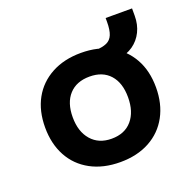

<svg xmlns="http://www.w3.org/2000/svg" viewBox="-114 -736 865 861"><g transform="rotate(-20 318.5 -305.0)"><path d="M319 10Q238 10 178 -22.5Q118 -55 86 -114Q54 -173 54 -251Q54 -330 86 -388Q118 -446 178 -478.5Q238 -511 319 -511Q400 -511 459 -478.5Q518 -446 550.5 -388Q583 -330 583 -251Q583 -173 551 -114Q519 -55 459.5 -22.5Q400 10 319 10ZM318 -102Q381 -102 415.5 -142.5Q450 -183 450 -252Q450 -321 415.5 -359.5Q381 -398 319 -398Q256 -398 221 -359.5Q186 -321 186 -252Q186 -183 221.5 -142.5Q257 -102 318 -102ZM470 -429 385 -482V-500Q418 -501 438.5 -510Q459 -519 468 -541Q477 -563 477 -602V-620H603V-585Q603 -543 586.5 -509.5Q570 -476 540 -455Q510 -434 470 -429Z"/></g></svg>

Font: Nunito Sans 7pt
Style: Bold
Weight: 700
Designer: Vernon Adams
Foundry: Vernon Adams
Version: Version 3.101;gftools[0.9.27]